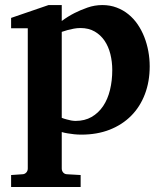

<svg xmlns="http://www.w3.org/2000/svg" viewBox="-20 -520 644 759"><path d="M423.8 -243.2Q423.8 -275.9 416.3 -306.2Q408.7 -336.4 393.3 -359.1Q377.9 -381.8 354.2 -395.5Q330.6 -409.2 297.9 -409.2Q284.7 -409.2 271.7 -406.7Q258.8 -404.3 248 -401.4Q235.4 -397.9 224.1 -394V-54.2Q233.9 -50.3 243.7 -47.9Q252 -45.4 261.2 -43.7Q270.5 -42 278.8 -42Q314.9 -42 342 -57.6Q369.1 -73.2 387.5 -100.3Q405.8 -127.4 414.8 -164.3Q423.8 -201.2 423.8 -243.2ZM571.8 -257.8Q571.8 -197.3 552.7 -147.5Q533.7 -97.7 498.5 -62.3Q463.4 -26.9 413.6 -7.3Q363.8 12.2 301.8 12.2Q286.6 12.2 272.9 10.7Q259.3 9.3 248 7.3Q235.4 5.4 224.1 2V146Q224.1 155.8 230.2 162.4Q236.3 168.9 246.1 168.9L298.8 171.9V219.2H23.9V171.9L67.9 168.9Q77.1 168.9 83.5 162.4Q89.8 155.8 89.8 146V-408.2H23.9V-449.2L171.9 -500H224.1V-437Q247.6 -454.6 274.4 -468.3Q297.4 -480 325.7 -490Q354 -500 384.8 -500Q415 -500 440.9 -490.2Q466.8 -480.5 487.5 -463.6Q508.3 -446.8 524.2 -423.6Q540 -400.4 550.5 -373.5Q561 -346.7 566.4 -317.1Q571.8 -287.6 571.8 -257.8Z"/></svg>

Font: Charis SIL APac
Style: Bold
Weight: 700
Foundry: SIL International
Version: Version 5.000